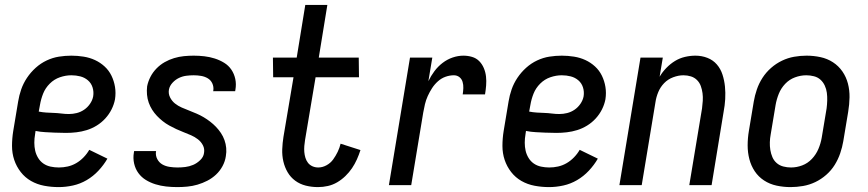

<svg xmlns="http://www.w3.org/2000/svg" viewBox="-20 -755 3540 783"><path d="M219 8Q189 8 160 2.5Q131 -3 106.5 -17Q82 -31 64.5 -53.5Q47 -76 38 -103Q29 -130 29 -160Q29 -190 34 -221L54 -341Q58 -366 66.5 -390.5Q75 -415 90 -437.5Q105 -460 125.5 -478.5Q146 -497 170.5 -508.5Q195 -520 220.5 -524Q246 -528 271 -528Q296 -528 321 -524Q346 -520 367.5 -510Q389 -500 406.5 -484Q424 -468 434.5 -446.5Q445 -425 449 -400.5Q453 -376 449 -350Q445 -329 435 -309Q425 -289 409.5 -272Q394 -255 374.5 -243Q355 -231 334 -224.5Q313 -218 291.5 -215.5Q270 -213 249 -213Q238 -213 228 -213.5Q218 -214 207 -214H205Q185 -215 165 -216Q145 -217 125 -221L123 -207Q120 -190 120 -173Q120 -156 123.5 -140.5Q127 -125 135.5 -111Q144 -97 157 -88Q170 -79 186.5 -75.5Q203 -72 220 -72Q238 -72 256 -76Q274 -80 290.5 -89.5Q307 -99 321 -113.5Q335 -128 344 -144L418 -108Q403 -82 381.5 -59Q360 -36 333.5 -20.5Q307 -5 277.5 1.5Q248 8 219 8ZM261 -290Q277 -290 293 -294Q309 -298 323 -307.5Q337 -317 347 -331.5Q357 -346 360 -362Q363 -381 357.5 -398.5Q352 -416 338.5 -427.5Q325 -439 307.5 -443.5Q290 -448 271 -448Q248 -448 224.5 -440Q201 -432 183 -414Q165 -396 156 -373.5Q147 -351 143 -327L138 -300Q153 -297 168.5 -296Q184 -295 199.5 -294.5Q215 -294 230.5 -292Q246 -290 261 -290Z M703 8Q680 8 657.5 5.5Q635 3 614 -3.5Q593 -10 575 -21Q557 -32 544.5 -49Q532 -66 527 -88Q522 -110 526 -133L527 -139H617L616 -137Q614 -120 621.5 -106Q629 -92 642 -84.5Q655 -77 671.5 -74.5Q688 -72 704 -72Q720 -72 736 -74Q752 -76 767.5 -82.5Q783 -89 796.5 -102Q810 -115 812 -131Q815 -148 807.5 -162.5Q800 -177 787 -187Q774 -197 759 -203.5Q744 -210 728.5 -216Q713 -222 699 -228.5Q685 -235 670.5 -243Q656 -251 643.5 -261Q631 -271 620 -282.5Q609 -294 600.5 -307.5Q592 -321 586.5 -336.5Q581 -352 579.5 -369Q578 -386 580 -403Q584 -423 593.5 -441.5Q603 -460 618 -475.5Q633 -491 651.5 -501.5Q670 -512 690 -518Q710 -524 730 -526Q750 -528 770 -528Q792 -528 813.5 -525.5Q835 -523 855.5 -516.5Q876 -510 894 -499Q912 -488 923.5 -471Q935 -454 939.5 -433Q944 -412 940 -389L939 -383H849L850 -386Q852 -401 846 -414.5Q840 -428 827.5 -435.5Q815 -443 800 -445.5Q785 -448 770 -448Q755 -448 739.5 -446Q724 -444 709.5 -437Q695 -430 683.5 -417.5Q672 -405 669 -390Q666 -373 673.5 -358Q681 -343 693.5 -333Q706 -323 721 -316.5Q736 -310 751.5 -304Q767 -298 782 -291.5Q797 -285 810.5 -277Q824 -269 837 -259Q850 -249 861 -237.5Q872 -226 881 -212.5Q890 -199 895.5 -183.5Q901 -168 902.5 -151.5Q904 -135 901 -118Q898 -97 887.5 -77.5Q877 -58 861 -43Q845 -28 825.5 -18Q806 -8 785.5 -2Q765 4 744 6Q723 8 703 8Z M1277 8Q1251 8 1227 2Q1203 -4 1184 -18Q1165 -32 1153 -52.5Q1141 -73 1135.5 -97Q1130 -121 1131 -146.5Q1132 -172 1136 -197L1177 -440H1094L1093 -520H1190L1225 -735H1315L1280 -520H1443L1444 -440H1267L1224 -184Q1222 -172 1221 -159.5Q1220 -147 1221 -135Q1222 -123 1225.5 -111.5Q1229 -100 1236 -91Q1243 -82 1254 -77Q1265 -72 1278 -72Q1295 -72 1311.5 -81Q1328 -90 1338.5 -104.5Q1349 -119 1357 -135.5Q1365 -152 1369 -169L1450 -143Q1444 -124 1435.5 -105Q1427 -86 1415.5 -69Q1404 -52 1388.5 -37Q1373 -22 1355 -11.5Q1337 -1 1317 3.5Q1297 8 1277 8Z M1566 0 1652 -520H1743L1727 -424Q1737 -445 1751.5 -464.5Q1766 -484 1785 -498.5Q1804 -513 1826 -520.5Q1848 -528 1870 -528Q1888 -528 1905 -523Q1922 -518 1934 -506Q1946 -494 1953 -477.5Q1960 -461 1962 -443Q1964 -425 1962.5 -406.5Q1961 -388 1958 -370H1867Q1869 -383 1869.5 -396Q1870 -409 1866.5 -421Q1863 -433 1853.5 -440.5Q1844 -448 1831 -448Q1814 -448 1797 -442Q1780 -436 1766 -423.5Q1752 -411 1742 -395.5Q1732 -380 1724.5 -363.5Q1717 -347 1713 -330Q1709 -313 1706 -296L1657 0Z M2219 8Q2189 8 2160 2.5Q2131 -3 2106.5 -17Q2082 -31 2064.5 -53.5Q2047 -76 2038 -103Q2029 -130 2029 -160Q2029 -190 2034 -221L2054 -341Q2058 -366 2066.5 -390.5Q2075 -415 2090 -437.5Q2105 -460 2125.5 -478.5Q2146 -497 2170.5 -508.5Q2195 -520 2220.5 -524Q2246 -528 2271 -528Q2296 -528 2321 -524Q2346 -520 2367.5 -510Q2389 -500 2406.5 -484Q2424 -468 2434.5 -446.5Q2445 -425 2449 -400.5Q2453 -376 2449 -350Q2445 -329 2435 -309Q2425 -289 2409.5 -272Q2394 -255 2374.5 -243Q2355 -231 2334 -224.5Q2313 -218 2291.5 -215.5Q2270 -213 2249 -213Q2238 -213 2228 -213.5Q2218 -214 2207 -214H2205Q2185 -215 2165 -216Q2145 -217 2125 -221L2123 -207Q2120 -190 2120 -173Q2120 -156 2123.5 -140.5Q2127 -125 2135.5 -111Q2144 -97 2157 -88Q2170 -79 2186.5 -75.5Q2203 -72 2220 -72Q2238 -72 2256 -76Q2274 -80 2290.5 -89.5Q2307 -99 2321 -113.5Q2335 -128 2344 -144L2418 -108Q2403 -82 2381.5 -59Q2360 -36 2333.5 -20.5Q2307 -5 2277.5 1.5Q2248 8 2219 8ZM2261 -290Q2277 -290 2293 -294Q2309 -298 2323 -307.5Q2337 -317 2347 -331.5Q2357 -346 2360 -362Q2363 -381 2357.5 -398.5Q2352 -416 2338.5 -427.5Q2325 -439 2307.5 -443.5Q2290 -448 2271 -448Q2248 -448 2224.5 -440Q2201 -432 2183 -414Q2165 -396 2156 -373.5Q2147 -351 2143 -327L2138 -300Q2153 -297 2168.5 -296Q2184 -295 2199.5 -294.5Q2215 -294 2230.5 -292Q2246 -290 2261 -290Z M2506 0 2592 -520H2683L2670 -442Q2681 -461 2697.5 -478Q2714 -495 2733 -506.5Q2752 -518 2773.5 -523Q2795 -528 2816 -528Q2842 -528 2865 -519Q2888 -510 2903.5 -492Q2919 -474 2926.5 -450.5Q2934 -427 2936.5 -402Q2939 -377 2937.5 -351Q2936 -325 2931 -299L2882 0H2791L2843 -313Q2845 -328 2846 -344Q2847 -360 2845 -375Q2843 -390 2838 -404Q2833 -418 2822.5 -428.5Q2812 -439 2797.5 -443.5Q2783 -448 2767 -448Q2747 -448 2725.5 -440Q2704 -432 2688.5 -416Q2673 -400 2664.5 -379.5Q2656 -359 2653 -338L2597 0Z M3204 8Q3175 8 3147 2Q3119 -4 3096 -19Q3073 -34 3058 -56.5Q3043 -79 3036 -106Q3029 -133 3029 -162Q3029 -191 3034 -221L3054 -341Q3058 -365 3066.5 -390Q3075 -415 3089.5 -437.5Q3104 -460 3124.5 -478Q3145 -496 3169 -507.5Q3193 -519 3218.5 -523.5Q3244 -528 3269 -528Q3298 -528 3326 -522Q3354 -516 3377 -501Q3400 -486 3415.5 -463.5Q3431 -441 3438 -414Q3445 -387 3444.5 -358Q3444 -329 3439 -299L3419 -179Q3415 -155 3406.5 -130Q3398 -105 3384 -82.5Q3370 -60 3349.5 -42Q3329 -24 3305 -12.5Q3281 -1 3255 3.5Q3229 8 3204 8ZM3206 -72Q3229 -72 3251.5 -80.5Q3274 -89 3291 -107Q3308 -125 3317.5 -147.5Q3327 -170 3331 -193L3351 -313Q3353 -329 3353.5 -345Q3354 -361 3352 -376.5Q3350 -392 3343.5 -406Q3337 -420 3326 -430Q3315 -440 3299.5 -444Q3284 -448 3268 -448Q3245 -448 3222 -439.5Q3199 -431 3182 -413Q3165 -395 3156 -372.5Q3147 -350 3143 -327L3123 -207Q3120 -191 3119.5 -175Q3119 -159 3121.5 -143.5Q3124 -128 3130 -114Q3136 -100 3147.5 -90Q3159 -80 3174.5 -76Q3190 -72 3206 -72Z"/></svg>

Font: Iosevka Curly Medium
Style: Italic
Weight: 500
Italic angle: -9°
Monospace: yes
Designer: Belleve Invis
Foundry: Belleve Invis
Version: Version 22.1.2; ttfautohint (v1.8.4)